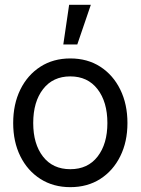

<svg xmlns="http://www.w3.org/2000/svg" viewBox="-20 -772 589 804"><path d="M274.4 11.7Q203.1 11.7 149.2 -22.7Q95.2 -57.1 65.2 -117.7Q35.2 -178.2 35.2 -256.8Q35.2 -335.9 65.2 -397Q95.2 -458 149.2 -492.7Q203.1 -527.3 274.4 -527.3Q346.2 -527.3 399.9 -492.7Q453.6 -458 483.6 -397Q513.7 -335.9 513.7 -256.8Q513.7 -178.2 483.6 -117.7Q453.6 -57.1 399.9 -22.7Q346.2 11.7 274.4 11.7ZM274.4 -63.5Q347.7 -63.5 388.7 -116.5Q429.7 -169.4 429.7 -256.8Q429.7 -345.2 388.4 -398.7Q347.2 -452.1 274.4 -452.1Q201.7 -452.1 160.4 -398.9Q119.1 -345.7 119.1 -256.8Q119.1 -168.9 160.2 -116.2Q201.2 -63.5 274.4 -63.5ZM245.1 -585.9 269.5 -752H360.4L303.7 -585.9Z"/></svg>

Font: Inter Display
Style: Regular
Weight: 400
Designer: Rasmus Andersson
Foundry: rsms
Version: Version 4.000;git-37864ae